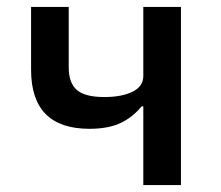

<svg xmlns="http://www.w3.org/2000/svg" viewBox="-20 -536 640 556"><path d="M395 -228H390Q364 -196 328.5 -179.5Q293 -163 239 -163Q70 -163 70 -334V-516H179V-341Q179 -296 202.5 -275.5Q226 -255 282 -255Q333 -255 364 -270.5Q395 -286 395 -316V-516H504V0H395Z"/></svg>

Font: IBM Plaex Mono Medium
Style: Regular
Weight: 500
Designer: Mike Abbink, Paul van der Laan, Pieter van Rosmalen
Foundry: Bold Monday
Version: Version 2.003